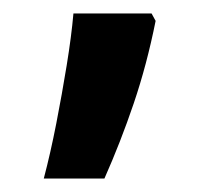

<svg xmlns="http://www.w3.org/2000/svg" viewBox="-20 -135 307 285"><path d="M205 -115 211 -104Q198 -39 178.5 18.5Q159 76 135 130H45Q55 92 63.5 48.5Q72 5 79 -38Q86 -81 89 -115Z"/></svg>

Font: Noto Sans Sinhala Condensed SemiBold
Style: Regular
Weight: 600
Width: 3
Designer: Jelle Bosma - Monotype Design Team
Foundry: Monotype Imaging Inc.
Version: Version 2.006; ttfautohint (v1.8.4.7-5d5b)